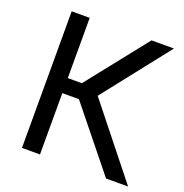

<svg xmlns="http://www.w3.org/2000/svg" viewBox="-128 -825 899 939"><g transform="rotate(20 321.5 -355.5)"><path d="M267.1 -319.3H180.7V0H86.9V-710.9H180.7V-397.5H253.9L502.4 -710.9H619.1L347.7 -366.2L639.2 0H524.4Z"/></g></svg>

Font: Roboto-ThirdPerson-AD3FC
Style: ThirdPerson-AD3FC
Weight: 400
Designer: Google
Version: Version 2.137; 2017